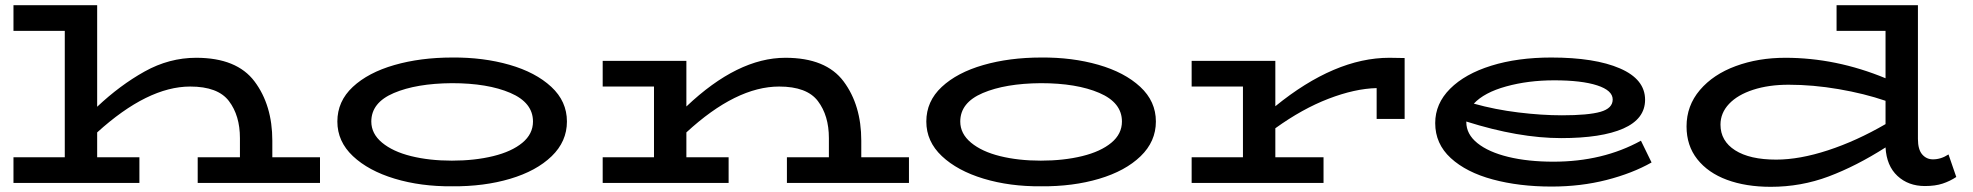

<svg xmlns="http://www.w3.org/2000/svg" viewBox="-20 -706 7616 741"><path d="M1215 -99V0H743V-99H906V-173Q906 -260 863.5 -316Q821 -372 714 -372Q550 -372 355 -195V-99H518V0H32V-99H230V-587H32V-686H355V-294Q443 -377 538 -430Q633 -483 737 -483Q894 -483 962.5 -391.5Q1031 -300 1031 -163V-99Z M1282 -237Q1282 -315 1341.5 -370.5Q1401 -426 1502 -455Q1603 -484 1725 -484Q1845 -485 1946 -456Q2047 -427 2107.5 -371Q2168 -315 2168 -237Q2168 -160 2109 -103Q2050 -46 1949 -16Q1848 14 1725 13Q1604 14 1503 -16.5Q1402 -47 1342 -103.5Q1282 -160 1282 -237ZM2037 -237Q2037 -310 1949.5 -347.5Q1862 -385 1724 -385Q1587 -384 1500 -347Q1413 -310 1413 -237Q1413 -190 1454.5 -155.5Q1496 -121 1566.5 -103.5Q1637 -86 1724 -86Q1812 -86 1883.5 -103.5Q1955 -121 1996 -155Q2037 -189 2037 -237Z M3488 -99V0H3017V-99H3179V-173Q3179 -260 3136.5 -316Q3094 -372 2987 -372Q2821 -372 2629 -195V-99H2792V0H2306V-99H2504V-372H2306V-471H2629V-295Q2827 -483 3011 -483Q3168 -483 3236 -391.5Q3304 -300 3304 -163V-99Z M3555 -237Q3555 -315 3614.5 -370.5Q3674 -426 3775 -455Q3876 -484 3998 -484Q4118 -485 4219 -456Q4320 -427 4380.5 -371Q4441 -315 4441 -237Q4441 -160 4382 -103Q4323 -46 4222 -16Q4121 14 3998 13Q3877 14 3776 -16.5Q3675 -47 3615 -103.5Q3555 -160 3555 -237ZM4310 -237Q4310 -310 4222.5 -347.5Q4135 -385 3997 -385Q3860 -384 3773 -347Q3686 -310 3686 -237Q3686 -190 3727.5 -155.5Q3769 -121 3839.5 -103.5Q3910 -86 3997 -86Q4085 -86 4156.5 -103.5Q4228 -121 4269 -155Q4310 -189 4310 -237Z M5401 -482V-247H5293V-366Q5209 -364 5107.5 -325Q5006 -286 4902 -211V-99H5088V0H4579V-99H4777V-372H4579V-471H4902V-296Q5132 -483 5342 -483Z M6354 -79Q6280 -37 6180.5 -11.5Q6081 14 5968 14Q5843 14 5741 -13.5Q5639 -41 5579 -96Q5519 -151 5519 -231Q5519 -306 5576.5 -363.5Q5634 -421 5735.5 -452.5Q5837 -484 5967 -484Q6135 -484 6232 -442Q6329 -400 6329 -321Q6329 -247 6245 -210Q6161 -173 6005 -173Q5841 -173 5639 -237V-235Q5639 -188 5682 -153.5Q5725 -119 5801 -100.5Q5877 -82 5975 -82Q6166 -82 6313 -163ZM5668 -306Q5750 -283 5840 -272Q5930 -261 6008 -261Q6110 -261 6157 -274.5Q6204 -288 6204 -322Q6204 -357 6144 -376.5Q6084 -396 5978 -396Q5878 -396 5793 -372.5Q5708 -349 5668 -306Z M7530 -23Q7506 -7 7477.5 2.5Q7449 12 7409 12Q7345 12 7303 -27Q7261 -66 7257 -137Q7144 -65 7037.5 -25Q6931 15 6814 15Q6718 15 6645 -12Q6572 -39 6530.5 -91.5Q6489 -144 6489 -218Q6489 -298 6540.5 -358.5Q6592 -419 6679 -451Q6766 -483 6870 -483Q7066 -483 7257 -404V-587H7068V-686H7382V-170Q7382 -129 7398.5 -110Q7415 -91 7440 -91Q7471 -91 7500 -110ZM6835 -90Q6925 -90 7035 -126Q7145 -162 7257 -227V-317Q7175 -345 7076 -362Q6977 -379 6883 -379Q6806 -379 6746 -359.5Q6686 -340 6653 -305Q6620 -270 6620 -225Q6620 -162 6676.5 -126Q6733 -90 6835 -90Z"/></svg>

Font: BioRhyme Expanded
Style: Bold
Weight: 700
Width: 7
Designer: Aoife Mooney
Foundry: Aoife Mooney Type
Version: Version 1.000